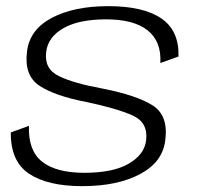

<svg xmlns="http://www.w3.org/2000/svg" viewBox="-20 -616 671 640"><path d="M254 4.5Q372 4.5 447.5 -36Q523 -76.5 531 -149.5Q541.5 -231 489 -264.5Q436.5 -298 323 -320.5Q226.5 -338 176.5 -362.2Q126.5 -386.5 134 -443Q139.5 -492 191 -521.8Q242.5 -551.5 333.5 -551.5Q426.5 -551.5 472.5 -514.5Q518.5 -477.5 514.5 -406L575 -427.5Q577.5 -514 517.5 -554.8Q457.5 -595.5 341 -595.5Q226 -595.5 152.2 -556.2Q78.5 -517 70 -444Q60 -364 111.8 -330Q163.5 -296 268 -276Q370 -254.5 422.2 -231Q474.5 -207.5 467 -148Q461.5 -101 409.2 -70.5Q357 -40 261 -40Q167.5 -40 120.5 -77Q73.5 -114 76.5 -196.5L16 -174.5Q15 -78 77 -36.8Q139 4.5 254 4.5Z"/></svg>

Font: Anybody SemiExpanded Light
Style: Italic
Weight: 300
Width: 6
Italic angle: -10°
Version: Version 1.113;gftools[0.9.25]